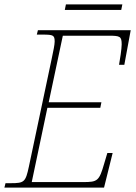

<svg xmlns="http://www.w3.org/2000/svg" viewBox="-36 -851 617 871"><path d="M258 -806H514L519 -831H263ZM-16 0H436L475 -157H451L437 -110C414 -30 407 -25 341 -25H108L179 -362H419L424 -387H185L249 -689H457C509 -689 516 -686 516 -649C516 -630 508 -578 504 -557H528L557 -714H136L131 -694H158C206 -694 212 -691 212 -662C212 -649 206 -619 198 -582L95 -95C80 -25 74 -20 13 -20H-11Z"/></svg>

Font: Noto Serif SemiCondensed Thin
Style: Italic
Weight: 100
Width: 4
Italic angle: -12°
Designer: Monotype Design Team
Foundry: Monotype Imaging Inc.
Version: Version 2.013